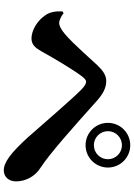

<svg xmlns="http://www.w3.org/2000/svg" viewBox="137 -898 725 1040"><g transform="rotate(90 500.0 -378.5)"><path d="M646 -600C646 -533 700 -479 767 -479C834 -479 888 -533 888 -600C888 -667 834 -721 767 -721C700 -721 646 -667 646 -600ZM691 -600C691 -642 725 -676 767 -676C809 -676 843 -642 843 -600C843 -558 809 -524 767 -524C725 -524 691 -558 691 -600ZM42 -353C41 -314 46 -287 61 -264C89 -220 143 -186 189 -186C230 -186 246 -218 266 -253C293 -303 358 -411 390 -454C405 -474 414 -482 423 -482C433 -482 448 -474 468 -454C515 -408 667 -232 725 -166C809 -74 860 -36 903 -36C939 -36 963 -63 963 -103C963 -153 937 -204 892 -233C807 -289 671 -411 528 -539C490 -573 457 -591 419 -591C388 -591 363 -573 335 -544C307 -515 219 -413 166 -368C139 -345 119 -336 105 -336C94 -336 71 -344 52 -360Z"/></g></svg>

Font: Source Han Serif KR Heavy
Style: Regular
Weight: 900
Designer: Ryoko NISHIZUKA 西塚涼子 (kana & ideographs); Frank Grießhammer (Latin, Greek & Cyrillic); Wenlong ZHANG 张文龙 (bopomofo); San
Foundry: Adobe
Version: Version 2.001;hotconv 1.1.0;makeotfexe 2.6.0